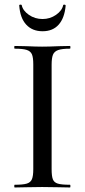

<svg xmlns="http://www.w3.org/2000/svg" viewBox="-20 -828 375 848"><path d="M289 -12Q291 -12 291 -6Q291 0 289 0Q258 0 239 -1L166 -2L96 -1Q78 0 45 0Q43 0 43 -6Q43 -12 45 -12Q81 -12 98 -17Q115 -22 121 -36.5Q127 -51 127 -81V-544Q127 -574 121 -588Q115 -602 98 -607.5Q81 -613 45 -613Q43 -613 43 -619Q43 -625 45 -625L96 -624Q140 -622 166 -622Q196 -622 240 -624L289 -625Q291 -625 291 -619Q291 -613 289 -613Q254 -613 237 -607Q220 -601 214 -586.5Q208 -572 208 -542V-81Q208 -50 213.5 -36Q219 -22 235.5 -17Q252 -12 289 -12ZM65 -803Q64 -807 69.5 -807.5Q75 -808 76 -805Q81 -781 107.5 -762.5Q134 -744 168 -744Q201 -744 227.5 -762.5Q254 -781 259 -805Q260 -808 265 -807.5Q270 -807 270 -803Q265 -748 239 -719Q213 -690 168 -690Q123 -690 96 -719Q69 -748 65 -803Z"/></svg>

Font: Cormorant SC Medium
Style: Regular
Weight: 500
Designer: Christian Thalmann (Catharsis Fonts)
Version: Version 3.000